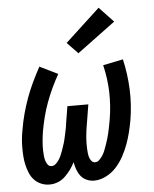

<svg xmlns="http://www.w3.org/2000/svg" viewBox="-55 -831 710 886"><g transform="rotate(-5 300.0 -388.5)"><path d="M139 8Q118 8 99.5 0Q81 -8 68 -22Q55 -36 47.5 -54Q40 -72 35.5 -91Q31 -110 29.5 -130.5Q28 -151 28 -171.5Q28 -192 30 -213Q32 -234 36 -254Q42 -291 52 -328Q62 -365 75 -400.5Q88 -436 104.5 -470.5Q121 -505 139 -538L223 -497Q206 -467 191.5 -436Q177 -405 165 -373Q153 -341 144.5 -308Q136 -275 130 -242Q128 -230 126.5 -218.5Q125 -207 124 -195.5Q123 -184 122.5 -172.5Q122 -161 122.5 -149.5Q123 -138 124 -126.5Q125 -115 128 -104.5Q131 -94 137.5 -85Q144 -76 156 -76Q166 -76 175 -84Q184 -92 190 -101.5Q196 -111 200.5 -121Q205 -131 208.5 -141Q212 -151 215.5 -161.5Q219 -172 222 -182Q225 -192 227 -202.5Q229 -213 231.5 -223.5Q234 -234 236 -244.5Q238 -255 239 -265L252 -345H349L336 -265Q334 -255 332.5 -244.5Q331 -234 329.5 -223.5Q328 -213 327 -202.5Q326 -192 325.5 -182Q325 -172 325 -161.5Q325 -151 325.5 -141Q326 -131 327 -121Q328 -111 331 -101.5Q334 -92 340.5 -84Q347 -76 357 -76Q368 -76 376.5 -84.5Q385 -93 391 -102Q397 -111 401.5 -121Q406 -131 409.5 -141.5Q413 -152 416.5 -162Q420 -172 423 -182.5Q426 -193 428.5 -203.5Q431 -214 433 -224Q435 -234 437 -244.5Q439 -255 441 -266Q452 -331 450 -394Q448 -457 433 -519L526 -538Q542 -469 545 -398Q548 -327 536 -255Q531 -227 524 -199Q517 -171 507 -144Q497 -117 482.5 -90.5Q468 -64 448 -42Q428 -20 400.5 -6Q373 8 345 8Q327 8 310.5 0.5Q294 -7 283.5 -20.5Q273 -34 267 -51Q261 -68 258 -85Q249 -67 237 -50.5Q225 -34 210 -20Q195 -6 176.5 1Q158 8 139 8ZM324 -584 274 -636 435 -785 501 -715Z"/></g></svg>

Font: Iosevka Slab MdExObl
Style: Regular
Weight: 500
Width: 7
Italic angle: -9°
Monospace: yes
Designer: Belleve Invis
Foundry: Belleve Invis
Version: Version 11.1.1; ttfautohint (v1.8.3)